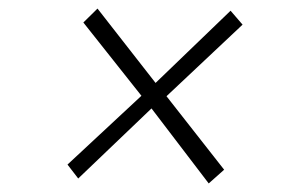

<svg xmlns="http://www.w3.org/2000/svg" viewBox="-20 -506 709 448"><path d="M467 -78 333.5 -253 162.5 -89.5 137.5 -122 310 -282.5 174.5 -453.5 207.5 -486 343 -312.5 518 -481 546 -448.5 368.5 -281.5 503 -110Z"/></svg>

Font: Merriweather 144pt Black
Style: Italic
Weight: 900
Italic angle: -7.8°
Version: Version 2.101